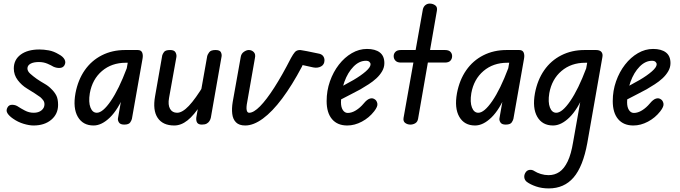

<svg xmlns="http://www.w3.org/2000/svg" viewBox="-20 -695 3792 1071"><path d="M167 5Q143 5 111.5 -4.5Q80 -14 53 -33Q31 -48 21.5 -63.5Q12 -79 22 -96Q30 -111 49 -110.5Q68 -110 83 -99Q95 -91 118.5 -78.5Q142 -66 168 -66Q195 -66 211.5 -79.5Q228 -93 228 -113Q228 -126 221.5 -135Q215 -144 205 -153Q193 -162 173.5 -174.5Q154 -187 131 -201Q101 -219 79 -248Q57 -277 57 -313Q57 -362 95.5 -390.5Q134 -419 200 -419Q224 -419 252 -414Q280 -409 308 -392Q331 -380 340 -363.5Q349 -347 339 -330Q331 -317 313.5 -316Q296 -315 278 -323Q267 -330 245 -339.5Q223 -349 197 -349Q167 -349 150 -339.5Q133 -330 133 -313Q133 -298 148.5 -284Q164 -270 185 -255Q207 -240 229 -227.5Q251 -215 267 -198Q283 -183 293.5 -163.5Q304 -144 304 -110Q304 -59 266 -27Q228 5 167 5Z M502 5Q442 5 414 -43.5Q386 -92 401 -175Q415 -249 452.5 -303Q490 -357 548 -386.5Q606 -416 678 -416H729L718 -345H682Q603 -345 549 -299Q495 -253 481 -175Q473 -125 484.5 -95.5Q496 -66 520 -66Q553 -66 598 -131.5Q643 -197 687 -314L676 -174Q639 -84 593 -39.5Q547 5 502 5ZM673 0Q651 0 643.5 -12Q636 -24 638 -35L705 -416H748Q767 -416 773 -402Q779 -388 775 -367L716 -33Q715 -26 707 -13Q699 0 673 0Z M952 5Q888 5 859.5 -37.5Q831 -80 845 -158L885 -386Q887 -394 895 -405Q903 -416 929 -416Q952 -416 959 -403Q966 -390 964 -377L923 -149Q916 -110 928.5 -88Q941 -66 968 -66Q997 -66 1033.5 -104.5Q1070 -143 1119 -224L1103 -115Q1062 -52 1026 -23.5Q990 5 952 5ZM1106 0Q1087 0 1080 -10.5Q1073 -21 1075 -40L1136 -383Q1138 -391 1147 -403.5Q1156 -416 1182 -416Q1206 -416 1212 -404Q1218 -392 1216 -380L1156 -38Q1154 -29 1148.5 -20Q1143 -11 1133 -5.5Q1123 0 1106 0Z M1348 5Q1314 5 1296.5 -12.5Q1279 -30 1275.5 -60Q1272 -90 1278 -126L1323 -378Q1326 -396 1340.5 -406Q1355 -416 1368 -416Q1384 -416 1395.5 -404.5Q1407 -393 1402 -371L1359 -126Q1353 -96 1356 -81Q1359 -66 1370 -66Q1395 -66 1430.5 -102Q1466 -138 1510 -206.5Q1554 -275 1603 -371Q1615 -393 1625 -404.5Q1635 -416 1654 -416Q1656 -416 1664 -414.5Q1672 -413 1692.5 -409.5Q1713 -406 1753 -397Q1773 -394 1781.5 -383.5Q1790 -373 1790 -359Q1790 -335 1771 -324.5Q1752 -314 1727 -319L1668 -332L1664 -323Q1609 -219 1554 -145.5Q1499 -72 1446.5 -33.5Q1394 5 1348 5Z M1917 5Q1862 5 1832 -30.5Q1802 -66 1802 -131Q1802 -189 1820.5 -241.5Q1839 -294 1870.5 -334.5Q1902 -375 1942.5 -398.5Q1983 -422 2027 -422Q2073 -422 2098.5 -402.5Q2124 -383 2124 -343Q2124 -319 2111.5 -297.5Q2099 -276 2079.5 -258Q2060 -240 2036.5 -225Q2013 -210 1991 -197Q1970 -186 1941.5 -171Q1913 -156 1886.5 -142.5Q1860 -129 1842 -120L1856 -197Q1869 -203 1885.5 -212Q1902 -221 1919.5 -231Q1937 -241 1952 -249Q1993 -273 2020 -296.5Q2047 -320 2047 -336Q2047 -344 2040.5 -350Q2034 -356 2021 -356Q1984 -356 1952 -323.5Q1920 -291 1901 -238.5Q1882 -186 1882 -124Q1882 -97 1892.5 -81Q1903 -65 1920 -65Q1942 -65 1965.5 -79.5Q1989 -94 2009 -118Q2027 -140 2043 -145Q2059 -150 2072 -140Q2082 -133 2085 -117Q2088 -101 2067 -74Q2039 -38 1998.5 -16.5Q1958 5 1917 5Z M2269 0Q2253 0 2240.5 -9Q2228 -18 2231 -37L2339 -644Q2343 -659 2353.5 -667Q2364 -675 2377 -675Q2394 -675 2407.5 -665.5Q2421 -656 2417 -635L2312 -32Q2309 -15 2296.5 -7.5Q2284 0 2269 0ZM2216 -346Q2196 -346 2186 -356.5Q2176 -367 2176 -382Q2176 -396 2186 -406Q2196 -416 2216 -416H2462Q2483 -416 2492.5 -406Q2502 -396 2502 -382Q2502 -367 2492.5 -356.5Q2483 -346 2462 -346Z M2630 5Q2570 5 2542 -43.5Q2514 -92 2529 -175Q2543 -249 2580.5 -303Q2618 -357 2676 -386.5Q2734 -416 2806 -416H2857L2846 -345H2810Q2731 -345 2677 -299Q2623 -253 2609 -175Q2601 -125 2612.5 -95.5Q2624 -66 2648 -66Q2681 -66 2726 -131.5Q2771 -197 2815 -314L2804 -174Q2767 -84 2721 -39.5Q2675 5 2630 5ZM2801 0Q2779 0 2771.5 -12Q2764 -24 2766 -35L2833 -416H2876Q2895 -416 2901 -402Q2907 -388 2903 -367L2844 -33Q2843 -26 2835 -13Q2827 0 2801 0Z M3065 5Q3005 5 2977 -43.5Q2949 -92 2964 -175Q2978 -249 3015.5 -303Q3053 -357 3111 -386.5Q3169 -416 3241 -416H3292L3281 -345H3245Q3166 -345 3112 -299Q3058 -253 3044 -175Q3036 -125 3047.5 -95.5Q3059 -66 3083 -66Q3116 -66 3161 -131.5Q3206 -197 3250 -314L3239 -174Q3202 -84 3156 -39.5Q3110 5 3065 5ZM3041 356Q3002 356 2970 345Q2938 334 2918 319Q2906 309 2904.5 294Q2903 279 2913 265Q2921 254 2935 252.5Q2949 251 2962 260Q2976 269 2997 275.5Q3018 282 3040 282Q3074 282 3100.5 264Q3127 246 3146.5 205.5Q3166 165 3177 97L3268 -416H3305Q3326 -416 3335 -405Q3344 -394 3340 -375L3256 103Q3232 234 3179.5 295Q3127 356 3041 356Z M3513 5Q3458 5 3428 -30.5Q3398 -66 3398 -131Q3398 -189 3416.5 -241.5Q3435 -294 3466.5 -334.5Q3498 -375 3538.5 -398.5Q3579 -422 3623 -422Q3669 -422 3694.5 -402.5Q3720 -383 3720 -343Q3720 -319 3707.5 -297.5Q3695 -276 3675.5 -258Q3656 -240 3632.5 -225Q3609 -210 3587 -197Q3566 -186 3537.5 -171Q3509 -156 3482.5 -142.5Q3456 -129 3438 -120L3452 -197Q3465 -203 3481.5 -212Q3498 -221 3515.5 -231Q3533 -241 3548 -249Q3589 -273 3616 -296.5Q3643 -320 3643 -336Q3643 -344 3636.5 -350Q3630 -356 3617 -356Q3580 -356 3548 -323.5Q3516 -291 3497 -238.5Q3478 -186 3478 -124Q3478 -97 3488.5 -81Q3499 -65 3516 -65Q3538 -65 3561.5 -79.5Q3585 -94 3605 -118Q3623 -140 3639 -145Q3655 -150 3668 -140Q3678 -133 3681 -117Q3684 -101 3663 -74Q3635 -38 3594.5 -16.5Q3554 5 3513 5Z"/></svg>

Font: Edu VIC WA NT Beginner Medium
Style: Regular
Weight: 500
Designer: Tina and Corey Anderson
Foundry: Google for Education
Version: Version 1.003